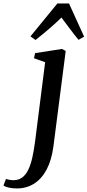

<svg xmlns="http://www.w3.org/2000/svg" viewBox="-143 -831 504 1106"><path d="M165 10.5Q154.5 91 125.8 145.2Q97 199.5 53.2 227Q9.5 254.5 -45.5 254.5Q-70 254.5 -91.2 250Q-112.5 245.5 -123 237.5L-108.5 199.5Q-101 202.5 -88.8 204.8Q-76.5 207 -66 207Q-35.5 207 -14.5 191Q6.5 175 20.5 145.5Q34.5 116 43.5 75Q52.5 34 59 -15.5L117 -472.5L53 -495.5L59 -525L214 -549L235.5 -537.5ZM61.5 -600.5 32.5 -621.5 187.5 -811H254.5L341.5 -620L309.5 -601.5Q284.5 -631.5 260.8 -663.5Q237 -695.5 211 -730Q177.5 -697 140 -665Q102.5 -633 61.5 -600.5Z"/></svg>

Font: Merriweather 60pt Medium
Style: Italic
Weight: 500
Italic angle: -7.8°
Version: Version 2.101